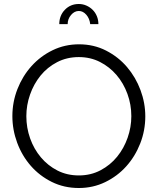

<svg xmlns="http://www.w3.org/2000/svg" viewBox="-20 -937 791 962"><path d="M375 -882Q353 -882 336 -862Q319 -842 319 -816H277Q277 -859 305 -888Q333 -917 375 -917Q395 -917 413 -909Q431 -901 444.5 -887.5Q458 -874 465.5 -855.5Q473 -837 473 -816H432Q429 -844 412.5 -863Q396 -882 375 -882ZM375 5Q301 5 239.5 -25.5Q178 -56 134 -106.5Q90 -157 66 -222Q42 -287 42 -355Q42 -426 67.5 -491Q93 -556 138 -606Q183 -656 244 -685.5Q305 -715 376 -715Q450 -715 511.5 -683.5Q573 -652 616.5 -601Q660 -550 684 -485.5Q708 -421 708 -354Q708 -283 682.5 -218Q657 -153 612.5 -103.5Q568 -54 507 -24.5Q446 5 375 5ZM112 -355Q112 -297 131 -243.5Q150 -190 185 -148.5Q220 -107 268 -82.5Q316 -58 375 -58Q435 -58 484 -84Q533 -110 567 -152Q601 -194 619.5 -247Q638 -300 638 -355Q638 -413 618.5 -466.5Q599 -520 564 -561Q529 -602 481 -626.5Q433 -651 375 -651Q315 -651 266 -625.5Q217 -600 183 -558Q149 -516 130.5 -463Q112 -410 112 -355Z"/></svg>

Font: IngvarSans
Style: Regular
Weight: 400
Version: Version 1.000